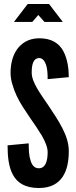

<svg xmlns="http://www.w3.org/2000/svg" viewBox="-20 -935 383 963"><path d="M226 -915 295 -825H203L172 -860L142 -825H50L119 -915ZM219 -538C219 -562 218 -589 211 -610C204 -630 193 -644 176 -644C148 -643 139 -614 139 -571C139 -546 150 -520 166 -492C182 -464 203 -435 224 -404C249 -367 274 -329 293 -292C312 -255 325 -217 325 -177C325 -128 317 -82 294 -48C271 -14 234 8 175 8C106 8 67 -18 45 -58C23 -98 18 -151 18 -206L124 -216C124 -185 125 -154 133 -131C140 -107 152 -91 175 -91C207 -91 219 -125 219 -172C219 -196 207 -224 191 -253C182 -267 173 -282 163 -297C142 -327 119 -361 95 -398C71 -435 53 -473 42 -512C36 -531 33 -551 33 -571C33 -611 42 -654 65 -687C88 -719 123 -742 174 -743C239 -744 277 -717 298 -678C319 -638 325 -589 325 -548Z"/></svg>

Font: League Gothic
Style: Regular
Weight: 400
Designer: The League of Moveable Type
Version: Version 1.560;PS 001.560;hotconv 1.0.56;makeotf.lib2.0.21325